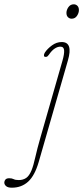

<svg xmlns="http://www.w3.org/2000/svg" viewBox="-170 -628 387 893"><path d="M163 -541Q153.5 -541 146.2 -548Q139 -555 139 -568Q139 -581.5 148.2 -594.8Q157.5 -608 173 -608Q183 -608 190 -601Q197 -594 197 -581Q197 -567.5 188 -554.2Q179 -541 163 -541ZM146 -347.5 10 125.5Q-8.5 189 -39.2 217Q-70 245 -115 245Q-133 245 -141.5 237.8Q-150 230.5 -150 221Q-150 213.5 -144.8 207.2Q-139.5 201 -127 201Q-114.5 201 -106.5 205.2Q-98.5 209.5 -82.5 209.5Q-63 209.5 -48.5 199.8Q-34 190 -23.5 164.5Q-14.5 142.5 -5.8 103.2Q3 64 17.5 13.5L120.5 -345.5Q129.5 -377 128.2 -394Q127 -411 110.5 -411Q98 -411 84.5 -402.2Q71 -393.5 57 -373Q51.5 -365 46.2 -363.8Q41 -362.5 37 -364.5Q33.5 -367 34.5 -372.8Q35.5 -378.5 39 -384Q50.5 -401.5 71.8 -417Q93 -432.5 117 -432.5Q170.5 -432.5 146 -347.5Z"/></svg>

Font: Fraunces 144pt S100 Thin
Style: Italic
Weight: 100
Italic angle: -16°
Version: Version 1.000; ttfautohint (v1.8.3)